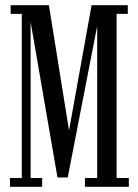

<svg xmlns="http://www.w3.org/2000/svg" viewBox="-20 -720 532 740"><path d="M18.5 0V-34H64V-666.5H21V-700H168.5L250.5 -189.5H241L333 -700H472.5V-666.5H429.5V-34H476.5V0H307.5V-34H354.5V-665.5H363.5L241 -36H201.5L91.5 -673H98V-34H142.5V0Z"/></svg>

Font: Imbue Thin
Style: Regular
Weight: 400
Version: Version 1.102